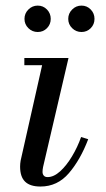

<svg xmlns="http://www.w3.org/2000/svg" viewBox="-20 -672 387 702"><path d="M128 10Q90 10 71.8 -7.8Q53.5 -25.5 53.5 -63Q53.5 -67 54 -73.8Q54.5 -80.5 55.5 -85L134 -433.5H69V-460H230.5L137.5 -61.5Q136.5 -57 136 -52.2Q135.5 -47.5 135.5 -43.5Q135.5 -35.5 140 -30Q144.5 -24.5 154 -24.5Q176.5 -24.5 199.8 -45.5Q223 -66.5 243.2 -100.2Q263.5 -134 276.5 -171L302.5 -163Q274 -88 232 -39Q190 10 128 10ZM278 -555Q258 -555 243.8 -569Q229.5 -583 229.5 -603Q229.5 -623 243.8 -637.2Q258 -651.5 278 -651.5Q298 -651.5 311.8 -637.2Q325.5 -623 325.5 -603Q325.5 -583 311.8 -569Q298 -555 278 -555ZM118 -555Q98 -555 83.8 -569Q69.5 -583 69.5 -603Q69.5 -623 83.8 -637.2Q98 -651.5 118 -651.5Q138 -651.5 151.8 -637.2Q165.5 -623 165.5 -603Q165.5 -583 151.8 -569Q138 -555 118 -555Z"/></svg>

Font: Bodoni Moda 9pt
Style: Italic
Weight: 400
Italic angle: -13°
Designer: Owen Earl
Foundry: indestructible type
Version: Version 2.005